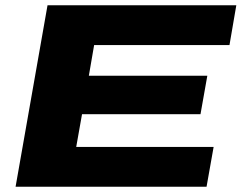

<svg xmlns="http://www.w3.org/2000/svg" viewBox="-20 -708 916 728"><path d="M39.1 0 160.2 -688H876L850.1 -537.1H336.9L316.9 -420.9H766.1L740.2 -274.9H291L269 -150.9H790L763.2 0Z"/></svg>

Font: Archivo Expanded ExtraBold
Style: Italic
Weight: 800
Width: 7
Italic angle: -10°
Designer: Hector Gatti
Foundry: Omnibus-Type
Version: Version 2.001